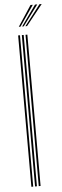

<svg xmlns="http://www.w3.org/2000/svg" viewBox="-63 -982 324 1011"><g transform="rotate(-5 99.0 -477.0)"><path d="M99.5 0V-800H109.2V0ZM60.5 0V-800H70.2V0ZM80 0V-800H89.8V0ZM68 -845 139.5 -954H151.5L76.8 -845ZM102.8 -845 186.8 -954H198.5L111.5 -845ZM85.5 -845 163.2 -954H175L94 -845Z"/></g></svg>

Font: Big Shoulders Inline Text Thin ExtraLight
Style: Regular
Weight: 250
Version: Version 2.002